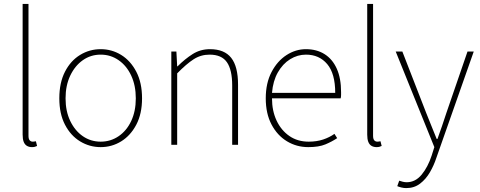

<svg xmlns="http://www.w3.org/2000/svg" viewBox="-20 -742 2460 984"><path d="M144 12Q129 12 118 5.5Q107 -1 101.5 -15Q96 -29 96 -52V-722H126V-46Q126 -30 132 -23Q138 -16 148 -16Q151 -16 154.5 -16.5Q158 -17 164 -18L170 6Q164 9 158 10.5Q152 12 144 12Z M496 12Q439 12 390.5 -17.5Q342 -47 313 -103Q284 -159 284 -238Q284 -318 313 -374.5Q342 -431 390.5 -460.5Q439 -490 496 -490Q553 -490 601 -460.5Q649 -431 678.5 -374.5Q708 -318 708 -238Q708 -159 678.5 -103Q649 -47 601 -17.5Q553 12 496 12ZM496 -16Q547 -16 588 -44Q629 -72 652.5 -122Q676 -172 676 -238Q676 -304 652.5 -354.5Q629 -405 588 -433.5Q547 -462 496 -462Q445 -462 404.5 -433.5Q364 -405 340 -354.5Q316 -304 316 -238Q316 -172 340 -122Q364 -72 404.5 -44Q445 -16 496 -16Z M858 0V-478H884L888 -402H890Q928 -440 967.5 -465Q1007 -490 1056 -490Q1130 -490 1165 -445.5Q1200 -401 1200 -308V0H1170V-304Q1170 -384 1143 -423Q1116 -462 1054 -462Q1009 -462 972 -438Q935 -414 888 -366V0Z M1560 12Q1500 12 1450.5 -18Q1401 -48 1371.5 -104Q1342 -160 1342 -238Q1342 -316 1371.5 -372.5Q1401 -429 1448 -459.5Q1495 -490 1548 -490Q1603 -490 1643.5 -464.5Q1684 -439 1706 -390Q1728 -341 1728 -270Q1728 -263 1728 -255Q1728 -247 1726 -238H1374Q1374 -174 1397.5 -124Q1421 -74 1463 -45Q1505 -16 1562 -16Q1603 -16 1636 -27Q1669 -38 1694 -56L1708 -34Q1681 -16 1647.5 -2Q1614 12 1560 12ZM1374 -266H1698Q1698 -365 1657 -413.5Q1616 -462 1548 -462Q1505 -462 1467 -438.5Q1429 -415 1404 -371Q1379 -327 1374 -266Z M1910 12Q1895 12 1884 5.5Q1873 -1 1867.5 -15Q1862 -29 1862 -52V-722H1892V-46Q1892 -30 1898 -23Q1904 -16 1914 -16Q1917 -16 1920.5 -16.5Q1924 -17 1930 -18L1936 6Q1930 9 1924 10.5Q1918 12 1910 12Z M2062 222Q2050 222 2037.5 219Q2025 216 2016 212L2026 184Q2034 187 2044.5 189.5Q2055 192 2064 192Q2109 192 2141 153Q2173 114 2192 56L2206 12L2008 -478H2042L2164 -164Q2176 -134 2190.5 -98Q2205 -62 2218 -30H2222Q2234 -62 2246 -98Q2258 -134 2268 -164L2376 -478H2408L2216 68Q2204 105 2183.5 140.5Q2163 176 2133 199Q2103 222 2062 222Z"/></svg>

Font: Source Sans Variable
Style: Regular
Weight: 200
Designer: Paul D. Hunt
Foundry: Adobe Systems Incorporated
Version: Version 3.006;hotconv 1.0.111;makeotfexe 2.5.65597